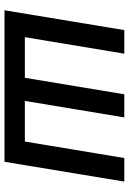

<svg xmlns="http://www.w3.org/2000/svg" viewBox="124 -710 586 875"><g transform="rotate(90 417.5 -273.0)"><path d="M117.7 -545.9H225.1L149.9 -92.8H335L410.2 -545.9H515.6L440.4 -92.8H625.5L700.7 -545.9H808.1L717.8 0H27.3Z"/></g></svg>

Font: Inter Medium
Style: Italic
Weight: 500
Italic angle: -9.3988°
Designer: Rasmus Andersson
Foundry: rsms
Version: Version 4.001;git-66647c0bb